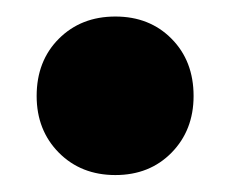

<svg xmlns="http://www.w3.org/2000/svg" viewBox="-20 -406 275 230"><path d="M23.9 -196.3ZM211.9 -291Q211.9 -250 185.5 -223.1Q159.2 -196.3 118.2 -196.3Q77.1 -196.3 50.5 -223.1Q23.9 -250 23.9 -291Q23.9 -333 50.5 -359.6Q77.1 -386.2 118.2 -386.2Q159.2 -386.2 185.5 -359.6Q211.9 -333 211.9 -291Z"/></svg>

Font: Argentum Sans
Style: Bold
Weight: 700
Designer: Julieta Ulanovsky (Modified by Cristiano Sobral)
Foundry: Julieta Ulanovsky
Version: Version 1.000; ttfautohint (v1.5.65-e2d9)